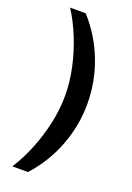

<svg xmlns="http://www.w3.org/2000/svg" viewBox="-168 -797 699 1016"><g transform="rotate(20 182.0 -289.0)"><path d="M129.7 -735.7Q213.4 -642.9 257.7 -527Q301.9 -411.2 301.9 -287.7Q301.9 -165.4 257.7 -49.6Q213.4 66.2 129.7 158.2H41.8Q81 97 111.3 22.6Q141.6 -51.7 159 -131.6Q176.4 -211.4 176.4 -287.7Q176.4 -364.9 159 -445Q141.6 -525.1 111.3 -599.9Q81 -674.7 41.8 -735.7Z"/></g></svg>

Font: Archivo SemiBold
Style: Regular
Weight: 600
Designer: Hector Gatti
Foundry: Omnibus-Type
Version: Version 2.001